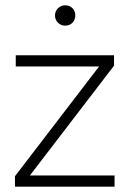

<svg xmlns="http://www.w3.org/2000/svg" viewBox="-20 -699 489 719"><path d="M36 0V-39L351 -450H39V-492H407V-453L92 -42H409V0ZM224 -603Q208 -603 197 -614Q186 -625 186 -641Q186 -657 197 -668Q208 -679 224 -679Q241 -679 251.5 -668Q262 -657 262 -641Q262 -625 251.5 -614Q241 -603 224 -603Z"/></svg>

Font: Red Hat Display VF
Style: Regular
Weight: 300
Designer: Pentagram, MCKL
Foundry: Pentagram, MCKL
Version: Version 1.023